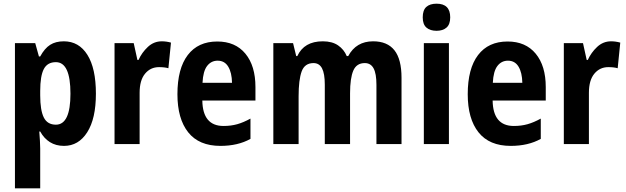

<svg xmlns="http://www.w3.org/2000/svg" viewBox="-20 -781 3392 1041"><path d="M326 -557Q408 -557 454 -483.5Q500 -410 500 -273Q500 -138 453 -64Q406 10 327 10Q283 10 250.5 -10.5Q218 -31 198 -68H193Q195 -41 196.5 -17.5Q198 6 198 24V240H61V-547H171L191 -475H198Q222 -519 252 -538Q282 -557 326 -557ZM283 -444Q237 -444 217.5 -406.5Q198 -369 198 -288V-264Q198 -183 217.5 -144Q237 -105 283 -105Q362 -105 362 -273Q362 -444 283 -444Z M857 -557Q882 -557 907 -550L893 -411Q873 -417 842 -417Q796 -417 766.5 -381.5Q737 -346 737 -278V0H601V-547H705L725 -456H731Q749 -496 781.5 -526.5Q814 -557 857 -557Z M1158 -556Q1256 -556 1310.5 -490Q1365 -424 1365 -309V-236H1077Q1079 -98 1192 -98Q1232 -98 1266 -107.5Q1300 -117 1338 -138V-28Q1270 10 1175 10Q1059 10 1000.5 -63.5Q942 -137 942 -270Q942 -409 998 -482.5Q1054 -556 1158 -556ZM1160 -452Q1125 -452 1103 -423.5Q1081 -395 1078 -332H1238Q1237 -387 1217.5 -419.5Q1198 -452 1160 -452Z M2003 -557Q2080 -557 2118.5 -508.5Q2157 -460 2157 -359V0H2021V-321Q2021 -382 2005.5 -410.5Q1990 -439 1958 -439Q1913 -439 1895.5 -398Q1878 -357 1878 -275V0H1741V-322Q1741 -382 1726 -410.5Q1711 -439 1680 -439Q1632 -439 1615.5 -393.5Q1599 -348 1599 -259V0H1462V-547H1569L1586 -477H1592Q1629 -557 1730 -557Q1781 -557 1813 -535Q1845 -513 1860 -477H1868Q1911 -557 2003 -557Z M2347 -761Q2421 -761 2421 -687Q2421 -649 2401 -631.5Q2381 -614 2347 -614Q2312 -614 2292 -631.5Q2272 -649 2272 -687Q2272 -726 2291.5 -743.5Q2311 -761 2347 -761ZM2414 -547V0H2278V-547Z M2732 -556Q2830 -556 2884.5 -490Q2939 -424 2939 -309V-236H2651Q2653 -98 2766 -98Q2806 -98 2840 -107.5Q2874 -117 2912 -138V-28Q2844 10 2749 10Q2633 10 2574.5 -63.5Q2516 -137 2516 -270Q2516 -409 2572 -482.5Q2628 -556 2732 -556ZM2734 -452Q2699 -452 2677 -423.5Q2655 -395 2652 -332H2812Q2811 -387 2791.5 -419.5Q2772 -452 2734 -452Z M3293 -557Q3318 -557 3343 -550L3329 -411Q3309 -417 3278 -417Q3232 -417 3202.5 -381.5Q3173 -346 3173 -278V0H3037V-547H3141L3161 -456H3167Q3185 -496 3217.5 -526.5Q3250 -557 3293 -557Z"/></svg>

Font: Noto Sans Lao Condensed
Style: Bold
Weight: 700
Width: 3
Designer: Monotype Design Team
Foundry: Monotype Imaging Inc.
Version: Version 2.003; ttfautohint (v1.8.4.7-5d5b)